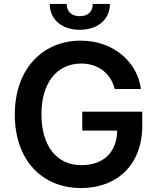

<svg xmlns="http://www.w3.org/2000/svg" viewBox="-20 -943 799 973"><path d="M391 10C574 10 701 -109 701 -306V-377H397V-281H574C572 -174 507 -106 392 -106C265 -106 190 -206 190 -364C190 -523 268 -621 392 -621C486 -621 546 -561 561 -492H694C678 -623 560 -737 389 -737C199 -737 55 -597 55 -362C55 -135 190 10 391 10ZM232 -923C232 -845 293 -792 384 -792C476 -792 537 -845 537 -923H450C450 -884 426 -861 384 -861C343 -861 318 -884 318 -923Z"/></svg>

Font: Wafeq Semi Bold
Style: Regular
Weight: 600
Designer: Rasmus Andersson & Azza Alameddine
Foundry: Google & TypeTogether
Version: Version 3.000;January 28, 2025;FontCreator 15.0.0.3014 64-bi